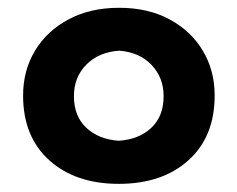

<svg xmlns="http://www.w3.org/2000/svg" viewBox="-20 -796 597 483"><path d="M278.8 -333.5Q169.9 -333.5 104 -392.8Q38.1 -452.1 38.1 -555.7Q38.1 -618.7 68.1 -668.5Q98.1 -718.3 152.6 -747.3Q207 -776.4 279.8 -776.4Q352.5 -776.4 406.5 -747.3Q460.4 -718.3 490.2 -668.5Q520 -618.7 520 -555.7Q520 -452.1 454.1 -392.8Q388.2 -333.5 278.8 -333.5ZM278.8 -441.9Q329.6 -445.3 360.6 -474.4Q391.6 -503.4 391.6 -554.2Q391.6 -600.6 361.3 -632.6Q331.1 -664.6 279.8 -668.5Q228.5 -665 197.3 -633.5Q166 -602.1 166 -554.2Q166 -503.4 197.3 -474.4Q228.5 -445.3 278.8 -441.9Z"/></svg>

Font: Pinar DS1 Bold
Style: Regular
Weight: 700
Designer: Amin Abedi
Version: Version 3.000